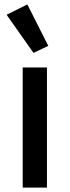

<svg xmlns="http://www.w3.org/2000/svg" viewBox="-20 -851 317 871"><path d="M199 -643 132 -611 10 -784 104 -831ZM193 0H83V-545H193Z"/></svg>

Font: IBM Plex Sans JP Medm
Style: Regular
Weight: 500
Designer: Mike Abbink; Paul van der Laan; Pieter van Rosmalen; Wujin Sim; Yejin Wi; Jinhee Kim; Boomi Park; Yona Kim; Kichan Ma
Foundry: Sandoll Inc.
Version: Version 1.002